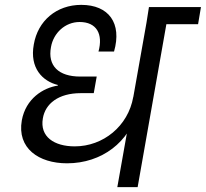

<svg xmlns="http://www.w3.org/2000/svg" viewBox="-20 -769 846 789"><path d="M255.4 -97.9C398.6 -97.9 512.3 -186 544.9 -315.7L527.6 -370.6C506.6 -250.4 403.8 -167.5 287.1 -167.5C203 -167.5 142.9 -206.9 156.1 -282.5C166.1 -343.1 220.3 -386.2 312.1 -386.2H365.3L377.4 -454.4H309.8C220.5 -454.4 175 -498.7 189.5 -575.6C199.5 -633.2 247.6 -678.6 307.2 -678.6C377 -678.6 404.4 -629.2 384.7 -557.1H448.6C482.1 -673.7 427 -749 314 -749C211.9 -749 135.4 -683.3 118.9 -586.4C100.9 -489 155.4 -434.9 217.6 -419.9V-417.2C156.9 -408.1 85.9 -363.6 69.6 -274.2C49.6 -159.9 138.9 -97.9 255.4 -97.9ZM545.6 0 666.3 -684.4H583.5L462.1 0ZM794 -669.6 805.8 -740H592.1L581 -669.6Z"/></svg>

Font: Poppins Devanagari Thin
Style: Italic
Weight: 100
Italic angle: -10°
Designer: Ninad Kale (Devanagari), Jonny Pinhorn (Latin)
Foundry: Indian Type Foundry
Version: 4.005